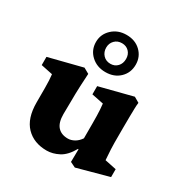

<svg xmlns="http://www.w3.org/2000/svg" viewBox="-162 -809 906 948"><g transform="rotate(30 291.0 -335.5)"><path d="M508.8 -94.7 574.2 -81.1V-36.1L395.5 12.7L365.2 -2L366.2 -74.2L363.3 -75.2Q335.9 -26.4 301.3 -8.3Q266.6 9.8 232.4 9.8Q159.2 9.8 115.2 -35.6Q71.3 -81.1 71.3 -170.9V-253.9Q71.3 -277.3 70.3 -295.9Q69.3 -314.5 67.4 -330.1L1 -343.8V-390.6L190.4 -438.5L221.7 -420.9Q219.7 -392.6 217.8 -348.6Q215.8 -304.7 215.8 -260.7L214.8 -187.5Q214.8 -139.6 235.4 -116.7Q255.9 -93.8 293.9 -93.8Q311.5 -93.8 330.1 -104Q348.6 -114.3 362.3 -134.8V-218.8Q362.3 -245.1 361.8 -263.2Q361.3 -281.2 360.4 -296.4Q359.4 -311.5 357.4 -330.1L290 -343.8V-390.6L477.5 -438.5L507.8 -420.9Q505.9 -408.2 505.4 -388.7Q504.9 -369.1 504.4 -340.3Q503.9 -311.5 503.9 -272.5V-191.4Q503.9 -177.7 504.9 -154.8Q505.9 -131.8 508.8 -94.7ZM290 -470.7Q241.2 -470.7 208.5 -501Q175.8 -531.2 175.8 -577.1Q175.8 -621.1 208.5 -651.9Q241.2 -682.6 290 -682.6Q339.8 -682.6 371.1 -652.3Q402.3 -622.1 402.3 -577.1Q402.3 -531.2 371.1 -501Q339.8 -470.7 290 -470.7ZM291 -518.6Q315.4 -518.6 331.1 -535.2Q346.7 -551.8 346.7 -578.1Q346.7 -603.5 331.1 -619.6Q315.4 -635.7 291 -635.7Q265.6 -635.7 249.5 -619.1Q233.4 -602.5 233.4 -578.1Q233.4 -552.7 249.5 -535.6Q265.6 -518.6 291 -518.6Z"/></g></svg>

Font: Crimson Pro ExtraBold
Style: Regular
Weight: 800
Designer: Jacques Le Bailly
Foundry: Baron von Fonthausen
Version: Version 1.003